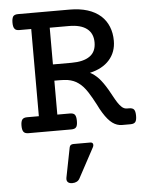

<svg xmlns="http://www.w3.org/2000/svg" viewBox="-57 -626 714 931"><g transform="rotate(-5 300.0 -160.5)"><path d="M123.5 -502H66.4Q57.1 -502 51.3 -504.2Q45.4 -506.3 42 -511.7Q35.6 -520 35.6 -540.5Q35.6 -560.5 42 -570.8Q48.8 -579.6 66.4 -579.6H316.9Q415.5 -579.6 468.8 -531.7Q492.7 -509.8 505.1 -479Q517.6 -448.2 517.6 -410.6Q517.6 -355.5 483.9 -317.4Q450.7 -279.8 388.7 -265.6Q409.2 -255.9 430.7 -233.4Q450.2 -211.9 471.7 -175.3L479 -162.1Q485.8 -150.4 488.8 -144.5Q499 -125.5 507.8 -111.8Q516.6 -98.1 526.9 -88.4Q538.1 -77.6 553.2 -77.6H562.5Q579.6 -77.6 586.4 -69.3Q593.3 -60.5 593.3 -38.6Q593.3 -16.6 586.4 -8.3Q579.6 0 562.5 0H522Q497.1 0 475.3 -15.9Q453.6 -31.7 431.2 -67.9Q419.9 -85.9 409.2 -108.4Q388.7 -147.5 373.5 -170.9Q352.1 -204.1 329.1 -219.7Q308.6 -234.9 278.3 -240.2Q258.8 -242.7 239.7 -242.7H213.4V-77.6H274.4Q292 -77.6 298.3 -69.3Q305.2 -61 305.2 -38.6Q305.2 -15.1 297.9 -7.8Q291.5 0 274.4 0H66.4Q49.3 0 42.5 -8.8Q35.6 -18.1 35.6 -38.6Q35.6 -59.6 42.5 -68.8Q49.3 -77.6 66.4 -77.6H123.5ZM303.7 -321.8Q362.3 -321.8 392.6 -343.3Q423.8 -364.7 423.8 -410.6Q423.8 -454.6 394 -477.5Q364.3 -500.5 306.6 -500.5H213.4V-321.8ZM293 240.7Q288.1 250 278.8 254.9Q269.5 259.8 257.3 259.8Q244.1 259.8 237.1 254.2Q230 248.5 230 238.3Q230 234.4 230.5 231.9L259.3 85.9Q262.2 71.3 278.8 71.3H361.3Q367.7 71.3 371.1 74.7Q374.5 78.1 374.5 84Q374.5 88.9 371.6 94.7Z"/></g></svg>

Font: Courier Prime Medium
Style: Regular
Weight: 500
Designer: Alan Dague-Greene
Foundry: Quote-Unquote Apps
Version: Version 1.202